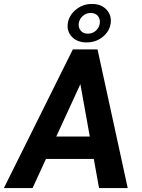

<svg xmlns="http://www.w3.org/2000/svg" viewBox="-53 -964 728 984"><path d="M390.6 -746.6Q343.3 -746.6 315.9 -774.9Q288.6 -803.2 294.4 -844.2Q300.3 -884.8 335.7 -914.3Q371.1 -943.8 418.5 -943.8Q466.3 -943.8 493.2 -914.3Q520 -884.8 514.2 -844.2Q508.3 -803.2 473.4 -774.9Q438.5 -746.6 390.6 -746.6ZM411.6 -897.5Q387.7 -897.5 370.6 -881.6Q353.5 -865.7 350.6 -844.2Q347.7 -823.2 360.4 -807.4Q373 -791.5 397 -791.5Q421.9 -791.5 438.7 -807.1Q455.6 -822.8 458.5 -844.2Q461.4 -865.7 449 -881.6Q436.5 -897.5 411.6 -897.5ZM454.6 0 427.7 -149.4H182.6L113.8 0H-33.2L320.3 -710.9H446.8L601.6 0ZM235.4 -264.2H407.2L358.9 -532.7Z"/></svg>

Font: Robert Sans ExtraBold
Style: Italic
Weight: 800
Italic angle: -8°
Designer: Christian Robertson (extended by Adam Twardoch)
Foundry: Google
Version: Version 12.135;April 2, 2019;FontCreator 11.5.0.2425 64-bit;